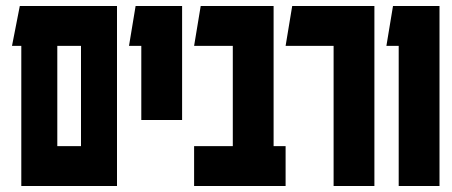

<svg xmlns="http://www.w3.org/2000/svg" viewBox="-20 -620 1505 640"><path d="M51 0V-467H20L46 -600H370V0ZM171 -133H250V-467H171Z M451 -220V-467H410L432 -600H587V-220Z M932 -133V0H627V-133H756V-467H627L649 -600H892V-133Z M1228 -600V0H1092V-467H932L954 -600Z M1445 -600V0H1309V-467H1268L1290 -600Z"/></svg>

Font: Karantina
Style: Bold
Weight: 700
Designer: Rony Koch
Foundry: Rony Koch
Version: Version 1.000; ttfautohint (v1.8.3)